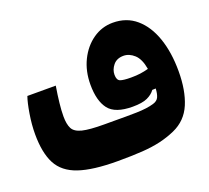

<svg xmlns="http://www.w3.org/2000/svg" viewBox="-91 -591 768 707"><g transform="rotate(-20 293.0 -237.5)"><path d="M258.3 4.9Q161.1 4.9 106 -13.9Q50.8 -32.7 28.1 -75.9Q5.4 -119.1 5.4 -192.4Q5.4 -230 12.2 -271.2Q19 -312.5 26.9 -334.5H138.2Q132.3 -298.8 129.2 -270Q126 -241.2 126 -218.3Q126 -187.5 134.8 -170.4Q143.6 -153.3 171.6 -146.2Q199.7 -139.2 258.3 -139.2Q267.6 -139.2 276.6 -139.2Q285.6 -139.2 294.9 -139.2Q341.8 -138.7 383.5 -139.6Q425.3 -140.6 451.2 -148.4Q468.3 -153.3 473.9 -166Q479.5 -178.7 480.5 -198.7L466.8 -198.2Q456.1 -183.1 436 -173.8Q416 -164.6 378.4 -164.6Q310.1 -164.6 284.7 -197.5Q259.3 -230.5 259.3 -293.9Q259.3 -346.7 280 -388.9Q300.8 -431.2 335.9 -455.8Q371.1 -480.5 414.1 -480.5Q467.8 -480.5 505.1 -448.5Q542.5 -416.5 562 -360.1Q581.5 -303.7 581.5 -230Q581.5 -154.8 559.6 -102.8Q537.6 -50.8 485.8 -27.8Q457 -15.1 425.8 -7.8Q394.5 -0.5 354.5 2.2Q314.5 4.9 258.3 4.9ZM478 -276.4Q471.2 -316.9 451.7 -334.7Q432.1 -352.5 409.7 -352.5Q383.3 -352.5 369.1 -335.2Q355 -317.9 355 -297.9Q355 -276.9 367.2 -272.2Q379.4 -267.6 409.2 -267.6Q430.2 -267.6 446 -269.8Q461.9 -272 478 -276.4Z"/></g></svg>

Font: Cascadia Code NF
Style: Bold
Weight: 700
Monospace: yes
Designer: Aaron Bell
Foundry: Saja Typeworks
Version: Version 2404.023; ttfautohint (v1.8.4)